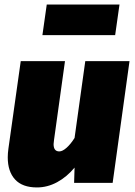

<svg xmlns="http://www.w3.org/2000/svg" viewBox="-20 -802 592 842"><path d="M14 -112Q14 -130 17 -151L71 -534H265L217 -189Q215 -175 215 -170Q215 -138 240 -138Q254 -138 272 -154Q290 -170 307 -197L354 -534H548L474 0H305L307 -67Q273 -26 230.5 -3Q188 20 142 20Q78 20 46 -15Q14 -50 14 -112ZM166 -648 185 -782H504L485 -648Z"/></svg>

Font: FiraGO Heavy
Style: Italic
Weight: 900
Italic angle: -8°
Designer: bBox Type GmbH
Foundry: bBox Type GmbH
Version: Version 1.001